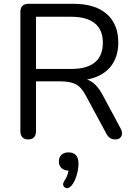

<svg xmlns="http://www.w3.org/2000/svg" viewBox="-20 -725 709 1008"><path d="M128 7Q108 7 97.5 -4.5Q87 -16 87 -36V-663Q87 -684 98 -694.5Q109 -705 129 -705H366Q479 -705 540 -652Q601 -599 601 -501Q601 -439 573.5 -393.5Q546 -348 493 -324.5Q440 -301 366 -301L376 -314H396Q435 -314 464 -294Q493 -274 517 -230L613 -51Q621 -37 620.5 -23.5Q620 -10 611 -1.5Q602 7 585 7Q568 7 557 -1Q546 -9 538 -24L429 -226Q406 -269 376 -283.5Q346 -298 297 -298H169V-36Q169 -16 159 -4.5Q149 7 128 7ZM169 -363H354Q436 -363 478 -397.5Q520 -432 520 -501Q520 -568 478 -602.5Q436 -637 354 -637H169ZM355 250Q346 260 336.5 262Q327 264 319.5 258.5Q312 253 311.5 244Q311 235 319 222Q330 207 335.5 189Q341 171 341 156L344 171Q318 171 303.5 158Q289 145 289 123Q289 101 302.5 88Q316 75 340 75Q365 75 378.5 89.5Q392 104 392 133Q392 152 388 173Q384 194 376 214Q368 234 355 250Z"/></svg>

Font: Nunito ExtraLight
Style: Regular
Weight: 400
Version: Version 3.602